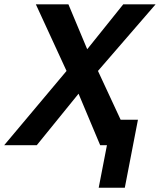

<svg xmlns="http://www.w3.org/2000/svg" viewBox="-71 -679 748 898"><path d="M574.2 -119.1 512.7 199.2H390.6L429.2 0H397.5L296.4 -240.7L101.1 0H-51.3L240.2 -347.2L96.7 -658.7H249L336.9 -448.7L505.4 -658.7H656.7L387.2 -347.2L493.2 -119.1Z"/></svg>

Font: Liberation Mono
Style: Bold Italic
Weight: 700
Italic angle: -12°
Monospace: yes
Designer: Steve Matteson
Foundry: Ascender Corporation
Version: Version 2.1.5